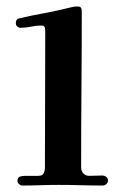

<svg xmlns="http://www.w3.org/2000/svg" viewBox="-20 -572 390 594"><path d="M314 -14Q314 -7 309 -2.5Q304 2 297 2Q263 2 229.5 1Q196 0 161 0Q133 0 105 1Q77 2 48 2Q44 2 39 -2.5Q34 -7 34 -12Q34 -23 41.5 -25.5Q49 -28 57 -28H98Q111 -28 115 -35.5Q119 -43 119 -54Q119 -159 119.5 -264Q120 -369 120 -474Q120 -481 118.5 -487Q117 -493 108 -493Q92 -493 76 -489.5Q60 -486 43 -486Q38 -486 33.5 -490Q29 -494 29 -500Q29 -508 32.5 -511.5Q36 -515 43 -516Q77 -524 110.5 -530Q144 -536 177 -544Q187 -546 198 -549Q209 -552 219 -552Q228 -552 230.5 -548Q233 -544 233 -536Q233 -415 232 -294.5Q231 -174 231 -54Q231 -43 238 -35.5Q245 -28 256 -28Q267 -28 276.5 -28.5Q286 -29 296 -29Q303 -29 308.5 -25Q314 -21 314 -14Z"/></svg>

Font: Kaisei HarunoUmi
Style: Bold
Weight: 700
Designer: Font-Kai, 金井和夫
Foundry: KAZUO KANAI
Version: Version 5.003